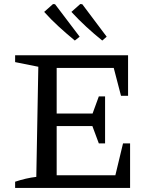

<svg xmlns="http://www.w3.org/2000/svg" viewBox="-20 -932 753 952"><path d="M590 -221H625V0H55V-31Q82 -40 108 -46Q134 -52 160 -55L170 -601L55 -624V-658H615V-457H580L544 -595H221L261 -636V-369H439L470 -454H501V-221H470L438 -307H261V-23L221 -63H552ZM351 -731Q311 -764 272.5 -799Q234 -834 199 -873L243 -912L253 -911L375 -750ZM487 -731Q446 -764 408 -799Q370 -834 334 -873L378 -912L388 -911L509 -750Z"/></svg>

Font: Piazzolla Thin Medium
Style: Regular
Weight: 500
Version: Version 2.005